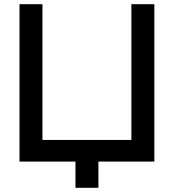

<svg xmlns="http://www.w3.org/2000/svg" viewBox="-20 -770 829 915"><path d="M606.2 -750V-103.1H182.3V-750H72.9V0H339.6V125H449V0H715.6V-750Z"/></svg>

Font: Manrope Semibold
Style: Regular
Weight: 600
Width: 4
Designer: Michael Sharanda
Foundry: Michael Sharanda
Version: Version 2.000;PS 002.000;hotconv 1.0.88;makeotf.lib2.5.64775